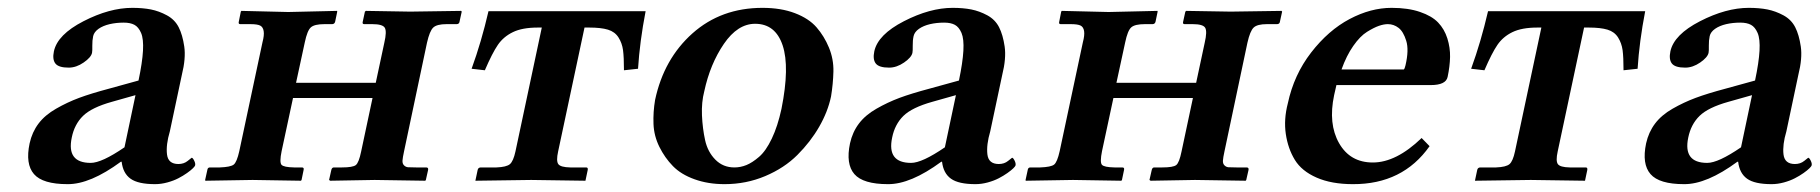

<svg xmlns="http://www.w3.org/2000/svg" viewBox="-20 -464 4682 494"><path d="M291 -47.9Q211.9 10.3 153.8 9.8Q89.8 9.8 67.4 -16.1Q44.9 -42 56.2 -95.2Q62.5 -124 79.1 -146Q95.7 -168 124.3 -184.3Q152.8 -200.7 183.6 -212.2Q214.4 -223.6 260.3 -235.8L336.4 -256.8Q346.2 -303.2 347.9 -333.5Q349.6 -363.8 343 -379.2Q336.4 -394.5 325.9 -400.1Q315.4 -405.8 298.3 -405.8Q279.3 -405.8 262.2 -401.9Q245.1 -397.9 233.6 -389.9Q222.2 -381.8 219.7 -371.1Q217.3 -359.9 217.5 -346.4Q217.8 -333 216.8 -328.1Q214.4 -316.4 195.3 -303.2Q176.3 -290 156.7 -290Q130.9 -290 122.6 -300.5Q114.3 -311 118.7 -332Q127.9 -375 194.8 -409.4Q261.7 -443.8 320.3 -443.8Q347.2 -443.8 368.2 -439.7Q389.2 -435.5 409.4 -424.6Q429.7 -413.6 439.7 -394Q449.7 -374.5 454.1 -344.2Q458.5 -314 447.8 -271L417 -126Q406.7 -91.3 409.7 -66.7Q412.6 -42 439 -42Q453.1 -42 462.9 -50Q472.7 -58.1 473.1 -58.1Q476.1 -58.1 479.7 -50.5Q483.4 -43 481.9 -38.1Q481.4 -36.1 476.3 -31Q471.2 -25.9 461.2 -18.8Q451.2 -11.7 439 -5.4Q426.8 1 410.6 5.4Q394.5 9.8 378.9 9.8Q335.4 9.8 315.9 -4.2Q296.4 -18.1 293 -47.9ZM300.3 -85 328.6 -219.2 268.1 -202.1Q215.8 -187.5 193.6 -165.8Q171.4 -144 164.6 -109.9Q150.9 -44.9 213.4 -44.9Q241.7 -44.9 300.3 -85Z M655.3 -355Q660.2 -373.5 658.4 -384Q656.7 -394.5 649.4 -398.2Q642.1 -401.9 624 -401.9H598.1Q593.3 -401.9 594.2 -407.2L599.6 -434.1L601.1 -436L721.7 -433.1L847.2 -436L847.7 -434.1L842.3 -408.2Q840.8 -402.3 835 -401.9H814.9Q789.1 -401.9 779.8 -393.6Q770.5 -385.3 764.2 -355L741.7 -251H946.8L968.8 -354Q975.6 -383.3 970 -392.6Q964.4 -401.9 938 -401.9H917Q912.1 -401.9 913.1 -407.2L918.9 -434.1L921.4 -436L1035.6 -434.1L1166.5 -436L1168 -434.1L1162.1 -407.2Q1161.1 -402.3 1155.3 -401.9H1128.9Q1104 -401.9 1094.7 -393.1Q1085.4 -384.3 1078.6 -354L1019.5 -74.2Q1016.1 -58.6 1015.6 -50.8Q1015.1 -43 1019.5 -38.6Q1023.9 -34.2 1029.8 -33.7Q1035.6 -33.2 1050.8 -33.2H1076.7Q1082.5 -33.2 1081.5 -26.9L1075.7 -1L1074.2 1L943.8 -1L829.6 1L826.7 -1L832.5 -26.9Q834 -32.7 838.4 -33.2H859.4Q887.7 -33.2 895.5 -39.3Q903.3 -45.4 909.2 -74.2L938.5 -211.9H733.9L704.6 -75.2Q698.7 -46.4 704.3 -40Q710 -33.7 736.8 -33.2H756.8Q762.7 -33.2 761.2 -26.9L755.9 -1L754.4 1L629.9 -1L508.3 1L507.8 -1L513.7 -27.8Q514.6 -32.7 519.5 -33.2H545.4Q573.2 -34.2 581.3 -40.5Q589.4 -46.9 595.7 -75.2Z M1496.1 -393.1H1483.9L1416 -74.2Q1410.6 -49.8 1416.5 -41.7Q1422.4 -33.7 1447.3 -33.2H1488.3Q1493.2 -33.2 1492.2 -26.9L1486.3 1L1346.7 -1L1203.1 1L1209 -26.9Q1210.4 -32.7 1216.3 -33.2H1257.3Q1283.2 -34.2 1292 -41.7Q1300.8 -49.3 1306.2 -74.2L1374 -393.1H1363.8Q1323.7 -393.1 1299.6 -381.3Q1275.4 -369.6 1261 -348.6Q1246.6 -327.6 1227.5 -283.2L1193.4 -287.1Q1218.8 -356.9 1236.8 -435.1H1641.1Q1626 -356.9 1621.6 -287.1L1585.4 -283.2Q1585.4 -316.9 1583 -335Q1580.6 -353 1571.3 -367.7Q1562 -382.3 1544.2 -387.7Q1526.4 -393.1 1496.1 -393.1Z M1922.9 -402.8Q1877.9 -402.8 1842.5 -351.1Q1807.1 -299.3 1792 -229Q1784.7 -201.2 1786.1 -167.2Q1787.6 -133.3 1794.2 -103.3Q1800.8 -73.2 1820.6 -53.2Q1840.3 -33.2 1869.6 -33.2Q1885.3 -33.2 1900.4 -39.3Q1915.5 -45.4 1933.1 -60.5Q1950.7 -75.7 1965.8 -107.4Q1981 -139.2 1990.7 -184.1Q2012.2 -291.5 1993.7 -347.2Q1975.1 -402.8 1922.9 -402.8ZM1665.5 -207Q1688 -312.5 1761.7 -378.2Q1835.4 -443.8 1941.9 -443.8Q1989.3 -443.8 2025.1 -430.2Q2061 -416.5 2080.8 -393.8Q2100.6 -371.1 2112.8 -341.6Q2125 -312 2124.3 -280Q2123.5 -248 2118.2 -215.8Q2109.9 -176.3 2087.6 -137.7Q2065.4 -99.1 2031.7 -65.4Q1998 -31.7 1949 -11Q1899.9 9.8 1844.2 9.8Q1801.8 9.8 1767.1 -2.7Q1732.4 -15.1 1711.4 -36.6Q1690.4 -58.1 1676.5 -86.2Q1662.6 -114.3 1661.4 -145Q1660.2 -175.8 1665.5 -207Z M2401.9 -47.9Q2322.8 10.3 2264.6 9.8Q2200.7 9.8 2178.2 -16.1Q2155.8 -42 2167 -95.2Q2173.3 -124 2189.9 -146Q2206.5 -168 2235.1 -184.3Q2263.7 -200.7 2294.4 -212.2Q2325.2 -223.6 2371.1 -235.8L2447.3 -256.8Q2457 -303.2 2458.7 -333.5Q2460.4 -363.8 2453.9 -379.2Q2447.3 -394.5 2436.8 -400.1Q2426.3 -405.8 2409.2 -405.8Q2390.1 -405.8 2373 -401.9Q2356 -397.9 2344.5 -389.9Q2333 -381.8 2330.6 -371.1Q2328.1 -359.9 2328.4 -346.4Q2328.6 -333 2327.6 -328.1Q2325.2 -316.4 2306.2 -303.2Q2287.1 -290 2267.6 -290Q2241.7 -290 2233.4 -300.5Q2225.1 -311 2229.5 -332Q2238.8 -375 2305.7 -409.4Q2372.6 -443.8 2431.2 -443.8Q2458 -443.8 2479 -439.7Q2500 -435.5 2520.3 -424.6Q2540.5 -413.6 2550.5 -394Q2560.5 -374.5 2564.9 -344.2Q2569.3 -314 2558.6 -271L2527.8 -126Q2517.6 -91.3 2520.5 -66.7Q2523.4 -42 2549.8 -42Q2564 -42 2573.7 -50Q2583.5 -58.1 2584 -58.1Q2586.9 -58.1 2590.6 -50.5Q2594.2 -43 2592.8 -38.1Q2592.3 -36.1 2587.2 -31Q2582 -25.9 2572 -18.8Q2562 -11.7 2549.8 -5.4Q2537.6 1 2521.5 5.4Q2505.4 9.8 2489.7 9.8Q2446.3 9.8 2426.8 -4.2Q2407.2 -18.1 2403.8 -47.9ZM2411.1 -85 2439.5 -219.2 2378.9 -202.1Q2326.7 -187.5 2304.4 -165.8Q2282.2 -144 2275.4 -109.9Q2261.7 -44.9 2324.2 -44.9Q2352.5 -44.9 2411.1 -85Z M2766.1 -355Q2771 -373.5 2769.3 -384Q2767.6 -394.5 2760.3 -398.2Q2752.9 -401.9 2734.9 -401.9H2709Q2704.1 -401.9 2705.1 -407.2L2710.4 -434.1L2711.9 -436L2832.5 -433.1L2958 -436L2958.5 -434.1L2953.1 -408.2Q2951.7 -402.3 2945.8 -401.9H2925.8Q2899.9 -401.9 2890.6 -393.6Q2881.3 -385.3 2875 -355L2852.5 -251H3057.6L3079.6 -354Q3086.4 -383.3 3080.8 -392.6Q3075.2 -401.9 3048.8 -401.9H3027.8Q3022.9 -401.9 3023.9 -407.2L3029.8 -434.1L3032.2 -436L3146.5 -434.1L3277.3 -436L3278.8 -434.1L3272.9 -407.2Q3272 -402.3 3266.1 -401.9H3239.7Q3214.8 -401.9 3205.6 -393.1Q3196.3 -384.3 3189.5 -354L3130.4 -74.2Q3127 -58.6 3126.5 -50.8Q3126 -43 3130.4 -38.6Q3134.8 -34.2 3140.6 -33.7Q3146.5 -33.2 3161.6 -33.2H3187.5Q3193.4 -33.2 3192.4 -26.9L3186.5 -1L3185.1 1L3054.7 -1L2940.4 1L2937.5 -1L2943.4 -26.9Q2944.8 -32.7 2949.2 -33.2H2970.2Q2998.5 -33.2 3006.3 -39.3Q3014.2 -45.4 3020 -74.2L3049.3 -211.9H2844.7L2815.4 -75.2Q2809.6 -46.4 2815.2 -40Q2820.8 -33.7 2847.7 -33.2H2867.7Q2873.5 -33.2 2872.1 -26.9L2866.7 -1L2865.2 1L2740.7 -1L2619.1 1L2618.7 -1L2624.5 -27.8Q2625.5 -32.7 2630.4 -33.2H2656.2Q2684.1 -34.2 2692.1 -40.5Q2700.2 -46.9 2706.5 -75.2Z M3431.6 -285.2H3591.8Q3594.2 -287.1 3596.2 -295.9Q3605.5 -335.4 3598.1 -359.1Q3590.8 -382.8 3578.4 -392.3Q3565.9 -401.9 3550.8 -401.9Q3540.5 -401.9 3527.8 -397.5Q3515.1 -393.1 3497.3 -382.1Q3479.5 -371.1 3461.9 -345.9Q3444.3 -320.8 3431.6 -285.2ZM3637.7 -108.9 3658.2 -87.9Q3588.9 10.3 3460.9 9.8Q3405.8 9.8 3367.4 -7.1Q3329.1 -23.9 3311.5 -52.7Q3293.9 -81.5 3288.3 -119.1Q3282.7 -156.7 3293.5 -198.2Q3309.1 -271.5 3353.5 -328.9Q3397.9 -386.2 3452.4 -415Q3506.8 -443.8 3560.5 -443.8Q3603 -443.8 3633.5 -433.3Q3664.1 -422.9 3680.2 -406Q3696.3 -389.2 3703.9 -365.2Q3711.4 -341.3 3710.9 -317.4Q3710.4 -293.5 3704.6 -266.1Q3700.2 -245.1 3661.1 -245.1H3418.5Q3415.5 -231.4 3412.6 -219.2Q3397 -145.5 3425.3 -95.7Q3453.6 -45.9 3512.2 -45.9Q3572.3 -45.9 3637.7 -108.9Z M4067.9 -393.1H4055.7L3987.8 -74.2Q3982.4 -49.8 3988.3 -41.7Q3994.1 -33.7 4019 -33.2H4060.1Q4064.9 -33.2 4064 -26.9L4058.1 1L3918.5 -1L3774.9 1L3780.8 -26.9Q3782.2 -32.7 3788.1 -33.2H3829.1Q3855 -34.2 3863.8 -41.7Q3872.6 -49.3 3877.9 -74.2L3945.8 -393.1H3935.5Q3895.5 -393.1 3871.3 -381.3Q3847.2 -369.6 3832.8 -348.6Q3818.4 -327.6 3799.3 -283.2L3765.1 -287.1Q3790.5 -356.9 3808.6 -435.1H4212.9Q4197.8 -356.9 4193.4 -287.1L4157.2 -283.2Q4157.2 -316.9 4154.8 -335Q4152.3 -353 4143.1 -367.7Q4133.8 -382.3 4116 -387.7Q4098.1 -393.1 4067.9 -393.1Z M4450.2 -47.9Q4371.1 10.3 4313 9.8Q4249 9.8 4226.6 -16.1Q4204.1 -42 4215.3 -95.2Q4221.7 -124 4238.3 -146Q4254.9 -168 4283.4 -184.3Q4312 -200.7 4342.8 -212.2Q4373.5 -223.6 4419.4 -235.8L4495.6 -256.8Q4505.4 -303.2 4507.1 -333.5Q4508.8 -363.8 4502.2 -379.2Q4495.6 -394.5 4485.1 -400.1Q4474.6 -405.8 4457.5 -405.8Q4438.5 -405.8 4421.4 -401.9Q4404.3 -397.9 4392.8 -389.9Q4381.3 -381.8 4378.9 -371.1Q4376.5 -359.9 4376.7 -346.4Q4377 -333 4376 -328.1Q4373.5 -316.4 4354.5 -303.2Q4335.4 -290 4315.9 -290Q4290 -290 4281.7 -300.5Q4273.4 -311 4277.8 -332Q4287.1 -375 4354 -409.4Q4420.9 -443.8 4479.5 -443.8Q4506.3 -443.8 4527.3 -439.7Q4548.3 -435.5 4568.6 -424.6Q4588.9 -413.6 4598.9 -394Q4608.9 -374.5 4613.3 -344.2Q4617.7 -314 4606.9 -271L4576.2 -126Q4565.9 -91.3 4568.8 -66.7Q4571.8 -42 4598.1 -42Q4612.3 -42 4622.1 -50Q4631.8 -58.1 4632.3 -58.1Q4635.3 -58.1 4638.9 -50.5Q4642.6 -43 4641.1 -38.1Q4640.6 -36.1 4635.5 -31Q4630.4 -25.9 4620.4 -18.8Q4610.4 -11.7 4598.1 -5.4Q4585.9 1 4569.8 5.4Q4553.7 9.8 4538.1 9.8Q4494.6 9.8 4475.1 -4.2Q4455.6 -18.1 4452.1 -47.9ZM4459.5 -85 4487.8 -219.2 4427.2 -202.1Q4375 -187.5 4352.8 -165.8Q4330.6 -144 4323.7 -109.9Q4310.1 -44.9 4372.6 -44.9Q4400.9 -44.9 4459.5 -85Z"/></svg>

Font: Linux Libertine Slanted
Style: Semibold Slanted
Weight: 600
Designer: Philipp H. Poll
Foundry: Philipp H. Poll
Version: Version 5.1.1